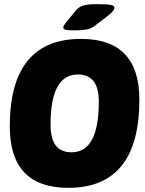

<svg xmlns="http://www.w3.org/2000/svg" viewBox="-20 -895 698 923"><path d="M308 8Q27 8 27 -287Q27 -708 370 -708Q650 -708 650 -416Q650 8 308 8ZM324 -163Q455 -163 455 -406Q455 -473 429.5 -505Q404 -537 355 -537Q223 -537 223 -297Q223 -228 248 -195.5Q273 -163 324 -163ZM337 -749Q304 -749 294 -752.5Q284 -756 284 -762Q284 -771 300 -790L345 -845Q359 -862 380.5 -868.5Q402 -875 445 -875Q493 -875 511.5 -871.5Q530 -868 530 -858Q530 -851 523.5 -842.5Q517 -834 501 -821L433 -769Q417 -757 395 -753Q373 -749 337 -749Z"/></svg>

Font: Asap Semi Condensed Semi Condensed Black
Style: Italic
Weight: 900
Width: 4
Italic angle: -6°
Designer: Pablo Cosgaya
Foundry: Omnibus-Type
Version: Version 3.001; ttfautohint (v1.8.4.7-5d5b)